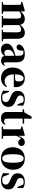

<svg xmlns="http://www.w3.org/2000/svg" viewBox="1610 -2260 665 3926"><g transform="rotate(90 1943.0 -297.5)"><path d="M24 0H264V-22L216 -30C213 -82 213 -154 213 -209V-357C242 -382 273 -396 302 -396C341 -396 361 -376 361 -316V-209C361 -154 360 -82 357 -30L308 -22V0H545V-22L497 -30C494 -82 493 -154 493 -209V-319C493 -331 492 -343 491 -353C520 -380 553 -396 582 -396C622 -396 641 -376 641 -316V-209C641 -154 641 -82 638 -30L588 -22V0H825V-22L777 -30C774 -82 774 -154 774 -209V-319C774 -426 726 -472 650 -472C586 -472 533 -440 488 -375C473 -442 430 -472 369 -472C308 -472 258 -443 213 -383V-462L199 -472L20 -420V-402L78 -385C80 -340 80 -302 80 -240V-209C80 -154 80 -83 77 -31L24 -22Z M1224 14C1275 14 1309 -12 1326 -54L1312 -65C1299 -48 1290 -42 1276 -42C1263 -42 1255 -52 1255 -72V-296C1255 -418 1205 -472 1090 -472C972 -472 897 -422 889 -349C898 -317 915 -303 946 -303C978 -303 1010 -323 1013 -385L1018 -440C1027 -442 1037 -444 1047 -444C1105 -444 1122 -414 1122 -316V-281C1094 -274 1067 -266 1048 -261C917 -221 872 -168 872 -100C872 -28 922 15 992 15C1045 15 1085 -3 1124 -54C1133 -13 1164 14 1224 14ZM998 -130C998 -186 1029 -218 1079 -242C1088 -247 1103 -252 1122 -258V-76C1099 -59 1083 -53 1061 -53C1025 -53 998 -77 998 -130Z M1581 -446C1620 -446 1646 -417 1646 -342C1646 -287 1628 -272 1573 -272H1501C1505 -403 1540 -446 1581 -446ZM1580 15C1659 15 1723 -19 1761 -96L1746 -108C1719 -78 1685 -59 1639 -59C1559 -59 1501 -126 1501 -246V-247H1758C1762 -264 1763 -273 1763 -293C1763 -397 1693 -472 1579 -472C1466 -472 1361 -386 1361 -222C1361 -70 1458 15 1580 15Z M1983 15C2099 15 2166 -41 2166 -140C2166 -225 2108 -256 2050 -281L2022 -293C1974 -313 1932 -333 1932 -381C1932 -424 1963 -448 2011 -448C2034 -448 2052 -445 2068 -438L2117 -319H2137L2141 -437C2101 -460 2063 -472 2011 -472C1894 -472 1837 -409 1837 -324C1837 -240 1894 -208 1951 -184L1979 -172C2027 -151 2068 -132 2068 -84C2068 -37 2035 -9 1982 -9C1951 -9 1930 -14 1910 -23L1858 -151H1838L1834 -27C1880 0 1927 15 1983 15Z M2400 15C2470 15 2509 -14 2532 -65L2517 -76C2500 -56 2484 -47 2458 -47C2428 -47 2405 -63 2405 -110V-428H2509V-458H2405L2409 -610H2362L2279 -463L2213 -450V-428H2272L2270 -231V-111C2270 -25 2318 15 2400 15Z M2569 0H2821V-22L2761 -31C2758 -83 2758 -154 2758 -209V-295C2770 -336 2794 -374 2817 -397L2823 -386C2843 -348 2868 -336 2897 -336C2933 -336 2964 -358 2967 -407C2959 -452 2930 -472 2890 -472C2833 -472 2790 -429 2758 -340V-462L2744 -472L2565 -420V-402L2623 -385C2625 -340 2625 -302 2625 -240V-209C2625 -154 2625 -83 2622 -31L2569 -22Z M3221 15C3354 15 3452 -84 3452 -229C3452 -376 3367 -472 3221 -472C3086 -472 2991 -374 2991 -228C2991 -82 3075 15 3221 15ZM3221 -11C3166 -11 3134 -62 3134 -228C3134 -394 3166 -447 3221 -447C3277 -447 3308 -395 3308 -229C3308 -64 3277 -11 3221 -11Z M3670 15C3786 15 3853 -41 3853 -140C3853 -225 3795 -256 3737 -281L3709 -293C3661 -313 3619 -333 3619 -381C3619 -424 3650 -448 3698 -448C3721 -448 3739 -445 3755 -438L3804 -319H3824L3828 -437C3788 -460 3750 -472 3698 -472C3581 -472 3524 -409 3524 -324C3524 -240 3581 -208 3638 -184L3666 -172C3714 -151 3755 -132 3755 -84C3755 -37 3722 -9 3669 -9C3638 -9 3617 -14 3597 -23L3545 -151H3525L3521 -27C3567 0 3614 15 3670 15Z"/></g></svg>

Font: Source Serif 4 Display
Style: Bold
Weight: 700
Designer: Frank Grießhammer
Foundry: Adobe Systems Incorporated
Version: Version 4.004;hotconv 1.0.117;makeotfexe 2.5.65602